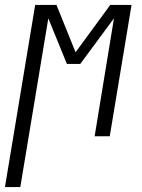

<svg xmlns="http://www.w3.org/2000/svg" viewBox="-55 -550 575 775"><path d="M-35 205 87 -530H173L250 -339L390 -530H476L388 0H327L405 -476L269 -292H215L140 -476L27 205Z"/></svg>

Font: Iosevka Curly Slab LtObl
Style: Regular
Weight: 300
Italic angle: -9°
Monospace: yes
Designer: Belleve Invis
Foundry: Belleve Invis
Version: Version 11.0.0; ttfautohint (v1.8.3)